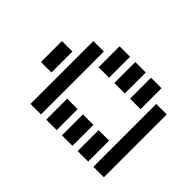

<svg xmlns="http://www.w3.org/2000/svg" viewBox="-193 -1048 1265 1265"><g transform="rotate(-45 439.5 -415.0)"><path d="M97.7 0V-97.7H683.6V0ZM341.8 -732.4V-830.1H537.1V-732.4ZM683.6 -683.6V-585.9H97.7V-683.6ZM97.7 -439.5V-537.1H293V-439.5ZM585.9 -439.5V-537.1H781.2V-439.5ZM97.7 -293V-390.6H293V-293ZM585.9 -293V-390.6H781.2V-293ZM97.7 -146.5V-244.1H293V-146.5ZM585.9 -146.5V-244.1H781.2V-146.5Z"/></g></svg>

Font: Trigram
Style: Regular
Weight: 400
Designer: GGBotNet
Foundry: GGBotNet
Version: 1.05